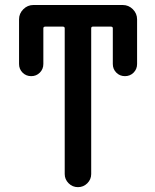

<svg xmlns="http://www.w3.org/2000/svg" viewBox="-20 -774 624 772"><path d="M240.2 -660.2Q240.2 -667 232.4 -667H162.1Q154.3 -667 154.3 -660.2V-516.6Q154.3 -496.1 140.1 -481.9Q126 -467.8 105.5 -467.8Q85 -467.8 70.8 -481.9Q56.6 -496.1 56.6 -516.6V-696.3Q56.6 -719.7 73.7 -736.8Q90.8 -753.9 114.3 -753.9H473.6Q497.1 -753.9 514.2 -736.8Q531.2 -719.7 531.2 -696.3V-516.6Q531.2 -496.1 517.1 -481.9Q502.9 -467.8 482.4 -467.8Q461.9 -467.8 447.8 -481.9Q433.6 -496.1 433.6 -516.6V-660.2Q433.6 -667 425.8 -667H353.5Q346.7 -667 346.7 -660.2V-74.2Q346.7 -52.7 331.1 -37.1Q315.4 -21.5 293.5 -21.5Q271.5 -21.5 255.9 -37.1Q240.2 -52.7 240.2 -74.2Z"/></svg>

Font: Gen Jyuu Gothic Medium
Style: Regular
Weight: 500
Designer: [Source Han Sans]
Ryoko NISHIZUKA  (kana & ideographs); Paul D. Hunt (Latin, Greek & Cyrillic); Wenlong ZHANG  (bopomofo
Version: Version 1.002.20150607